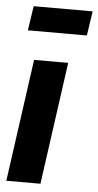

<svg xmlns="http://www.w3.org/2000/svg" viewBox="-54 -796 423 830"><g transform="rotate(5 157.0 -381.0)"><path d="M228 -531 154 0H6L80 -531ZM298 -656H42L58 -762H314Z"/></g></svg>

Font: Fira Sans Extra Condensed
Style: Bold Italic
Weight: 700
Width: 3
Italic angle: -8°
Designer: Carrois Corporate & Edenspiekermann AG
Foundry: Carrois Corporate GbR & Edenspiekermann AG
Version: Version 4.203